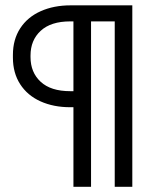

<svg xmlns="http://www.w3.org/2000/svg" viewBox="-20 -716 603 736"><path d="M29.5 -505.5Q29.5 -564.5 57.5 -607.5Q85.5 -650.5 135.8 -673Q186 -695.5 250.5 -695.5H487.2V0H419.8V-634H329V0H261.5V-305H249Q185 -305 135 -327.6Q85 -350.2 57.2 -393.4Q29.5 -436.5 29.5 -495ZM97 -497.2Q97 -438.5 135.9 -402.5Q174.8 -366.5 249 -366.5H261.5V-634H249Q175.2 -634 136.1 -598Q97 -562 97 -503.2Z"/></svg>

Font: Space Grotesk Variable
Style: Regular
Weight: 400
Designer: Florian Karsten (Space Grotesk), Colophon Foundry (Space Mono)
Foundry: Florian Karsten
Version: Version 1.106